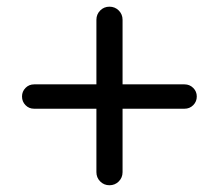

<svg xmlns="http://www.w3.org/2000/svg" viewBox="-20 -633 644 566"><path d="M302.7 -86.9Q286.6 -86.9 275.4 -98.1Q264.2 -109.4 264.2 -125.5V-312.5H80.6Q65.4 -312.5 55.2 -323Q44.9 -333.5 44.9 -348.6Q44.9 -363.3 55.2 -373.8Q65.4 -384.3 80.6 -384.3H264.2V-574.7Q264.2 -590.8 275.4 -602.1Q286.6 -613.3 302.7 -613.3Q318.8 -613.3 330.1 -602.1Q341.3 -590.8 341.3 -574.7V-384.3H523.9Q539.1 -384.3 549.6 -373.8Q560.1 -363.3 560.1 -348.6Q560.1 -333.5 549.6 -323Q539.1 -312.5 523.9 -312.5H341.3V-125.5Q341.3 -109.4 330.1 -98.1Q318.8 -86.9 302.7 -86.9Z"/></svg>

Font: Cutive
Style: Regular
Weight: 400
Version: Version 1.100; ttfautohint (v1.8.4.7-5d5b)